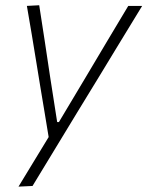

<svg xmlns="http://www.w3.org/2000/svg" viewBox="-20 -517 562 732"><path d="M50.5 194.5Q78.5 148 108 100Q137 52 165.5 5.5Q157.5 -42.5 149.5 -91.5Q141.5 -140 133.5 -187.5L119 -276.5Q110 -330 101 -386Q91.5 -441.5 82.5 -494.5L129.5 -497Q140 -427 150.5 -361Q160.5 -294.5 171 -224.5L198 -51.5H204.5L308.5 -225.5Q349.5 -294.5 389 -360.8Q428.5 -427 469 -494.5H522Q498 -454.5 475 -417.5Q452 -380 424.8 -335.2Q397.5 -290.5 360 -228.5L275 -89.5Q217 6.5 176.8 72.2Q136.5 138 104 192Z"/></svg>

Font: Heraclito ExtraLight
Style: Italic
Weight: 200
Italic angle: -12°
Designer: Kostas Bartsokas (font) & Cristiano Sobral (main changes)
Foundry: Kostas Bartsokas (font) & Cristiano Sobral (main changes)
Version: Version 1.00;July 8, 2020;FontCreator 13.0.0.2655 64-bit